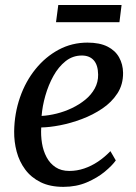

<svg xmlns="http://www.w3.org/2000/svg" viewBox="-20 -735 544 766"><path d="M442 -95Q428 -75 398.2 -50.2Q368.5 -25.5 326.5 -7.5Q284.5 10.5 233 10.5Q179.5 10.5 141.8 -8.2Q104 -27 80.5 -58.8Q57 -90.5 46.5 -130Q36 -169.5 36.5 -211Q37.5 -282.5 59.8 -346.5Q82 -410.5 121.8 -459.5Q161.5 -508.5 214.2 -536.8Q267 -565 329 -565Q377.5 -565 408.8 -549.2Q440 -533.5 455.2 -506Q470.5 -478.5 471 -444.5Q471.5 -398 448.5 -362.5Q425.5 -327 388 -301.8Q350.5 -276.5 306.5 -260Q262.5 -243.5 219.8 -235.2Q177 -227 144.5 -226.5Q142.5 -194.5 147.5 -163.8Q152.5 -133 165.8 -108Q179 -83 201.5 -68Q224 -53 256.5 -53Q287 -53 315.8 -62.8Q344.5 -72.5 371 -90.2Q397.5 -108 420.5 -132ZM306.5 -513.5Q270 -513.5 241.5 -490.8Q213 -468 193 -431.8Q173 -395.5 161 -353.5Q149 -311.5 146 -272.5Q174.5 -274 205.8 -281.8Q237 -289.5 266.5 -303.5Q296 -317.5 320 -337Q344 -356.5 358 -382Q372 -407.5 371.5 -437.5Q371 -475.5 354 -494.5Q337 -513.5 306.5 -513.5ZM212.5 -715H465L456.5 -646.5H203.5Z"/></svg>

Font: Merriweather 28pt
Style: Italic
Weight: 400
Italic angle: -7.8°
Version: Version 2.101